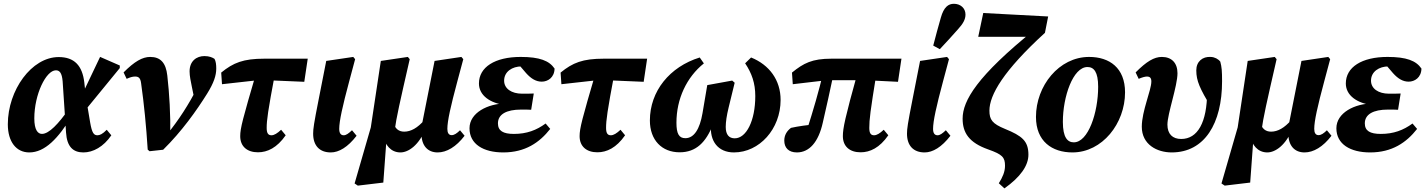

<svg xmlns="http://www.w3.org/2000/svg" viewBox="-20 -805 7669 1033"><path d="M137.5 15.1C221.2 15.1 293.9 -59.8 368.7 -184.5H375.5L350 -218C294.8 -139.2 243.8 -84.6 205.7 -84.6C183.3 -84.6 164.6 -106.3 164.6 -168C164.6 -297.8 227.9 -426.7 280.6 -426.7C300.5 -426.7 313 -413.3 317 -367.8L335.3 -91.8C340.1 -15.6 373.2 15.1 428.6 15.1C480.8 15.1 537 -15.1 578.9 -77L554.3 -106.8C531.7 -83.6 516.7 -77.2 504.4 -77.2C485.3 -77.2 474.9 -88.5 465 -146.5L447.6 -250L443.1 -274.9L433.6 -361.3C423 -451.7 380.4 -498 295.6 -498C150.1 -498 22.1 -320 22.1 -136.3C22.1 -42.2 67.4 15.1 137.5 15.1ZM439.7 -213.1 624.5 -438.8V-452.6L518.5 -498.9L406.2 -263.1L439.7 -213.1Z M774.7 0 784.7 8.6 857.8 0.6C958.4 -98.3 1038.3 -211.3 1094.3 -301C1130.3 -358.7 1143.5 -398.9 1143.5 -436.1C1143.5 -456.7 1141.5 -475 1134.2 -488.2C1123.9 -495.3 1106.6 -503.3 1079.8 -503.3C1038.2 -503.3 1000 -477.3 1000 -420.9C1000 -395.8 1006.3 -367.6 1011.9 -339.6L1030.3 -249.3L1064.1 -373.2C1058.1 -361.3 1051.6 -350.6 1044.5 -337.3C993.6 -241.2 945.4 -163.6 874 -76L896.1 -79.1C897.7 -189.2 891.6 -298 880.1 -399C872.6 -466.1 844.3 -498.7 788.1 -498.7C746.4 -498.7 704 -474.7 644.9 -415.4L661.4 -380.8C678.7 -388.6 692.3 -393.2 706.7 -393.2C725.5 -393.2 735.5 -385.6 739.1 -357.7C755.2 -243.5 766.5 -128.9 774.7 0Z M1174.4 -351.9 1368.1 -373.5H1414.2L1617.1 -364.9L1635.7 -489.3H1402.6C1289 -489.3 1235.3 -467.7 1170.1 -414.4L1174.4 -351.9ZM1368 14.4C1418.5 14.4 1470.2 -9.6 1517.1 -77.2L1492.5 -106.9C1471.9 -87.5 1455.2 -77.2 1440.5 -77.2C1423.1 -77.2 1414.8 -88.1 1414.8 -116.6C1414.8 -157.5 1421.1 -206.3 1459.9 -411.3L1358.8 -413.8C1286.1 -165.9 1272.4 -114.8 1272.4 -72.5C1272.4 -17.1 1309.7 14.4 1368 14.4Z M1759.7 15.1C1803.2 15.1 1851.2 -13 1898.5 -74.6L1873.9 -104.3C1854.8 -86.3 1841.9 -77.2 1829.4 -77.2C1812.7 -77.2 1805.1 -89.6 1805.1 -111.6C1805.1 -153.3 1822.8 -233.4 1858.8 -367.5L1890.7 -486.6L1880.5 -498.7L1735.2 -477.2L1694.5 -270.2C1668.5 -138.8 1664.8 -111.8 1664.8 -85.8C1664.8 -21.4 1699.4 15.1 1759.7 15.1Z M1905.2 193.7 2042.3 177.3 2060.6 -72.5 2103.3 -103C2113.1 -175.3 2129.5 -246.8 2184.4 -486.6L2174.3 -498.7L2028.9 -477.2L1975 -119.6L1887.8 182.1L1905.2 193.7ZM2134.4 15.1C2176.8 15.1 2235.1 -23 2271.8 -117.4H2282.4L2263.5 -159.4C2226.6 -116.5 2190.2 -96.7 2154.8 -96.7C2125.1 -96.7 2105.7 -112.5 2095.9 -145.9L2042.5 -75.4C2050.8 -25.6 2082.6 15.1 2134.4 15.1ZM2334.7 15.1C2382.9 15.1 2434 -14.7 2479.6 -74.6L2455 -104.1C2438.3 -87.8 2424.3 -77.9 2410.1 -77.9C2394.1 -77.9 2386.9 -90.4 2386.9 -111.6C2386.9 -154.1 2404.3 -231.9 2440.7 -367.5L2472.6 -486.6L2462.4 -498.7L2318.1 -477.2L2250.9 -138.7L2252.5 -135.4C2249.2 -118.7 2247.5 -98.9 2247.5 -85.8C2247.5 -21.4 2280.9 15.1 2334.7 15.1Z M2687.5 15.1C2805.7 15.1 2882.6 -37.9 2940.3 -111.4L2915.6 -140.5C2866.3 -104.5 2814.1 -84.5 2744.9 -84.5C2687.4 -84.5 2659 -100.8 2659 -141.3C2659 -189.9 2704.4 -215.4 2783.5 -215.4C2804.9 -215.4 2827.2 -215.4 2837.8 -214.4L2851.8 -301.9C2828 -300.9 2814.8 -300.9 2789.4 -300.9C2731.8 -300.9 2692.3 -328.3 2692.3 -370.9C2692.3 -420 2736.4 -447.7 2786.3 -447.7C2817.1 -447.7 2843.4 -447.9 2876.4 -441.4L2875 -470.6H2760L2810.6 -411.5C2838.2 -380.7 2864.8 -365.7 2894.8 -365.7C2927 -365.7 2962.7 -387.4 2963.7 -436.1C2935 -478.3 2883.3 -498.7 2781.5 -498.7C2642.3 -498.7 2556.8 -443.6 2556.8 -355.9C2556.8 -291.9 2616.9 -248.9 2701.4 -239.4L2703.4 -248.6C2603.6 -248.3 2506 -197.7 2506 -114.9C2506 -29.3 2580.9 15.1 2687.5 15.1Z M3000.4 -351.9 3194.1 -373.5H3240.2L3443.1 -364.9L3461.7 -489.3H3228.6C3115 -489.3 3061.3 -467.7 2996.1 -414.4L3000.4 -351.9ZM3194 14.4C3244.5 14.4 3296.2 -9.6 3343.1 -77.2L3318.5 -106.9C3297.9 -87.5 3281.2 -77.2 3266.5 -77.2C3249.1 -77.2 3240.8 -88.1 3240.8 -116.6C3240.8 -157.5 3247.1 -206.3 3285.9 -411.3L3184.8 -413.8C3112.1 -165.9 3098.4 -114.8 3098.4 -72.5C3098.4 -17.1 3135.7 14.4 3194 14.4Z M3636.6 14.4C3725.4 14.4 3778.4 -39.8 3815.9 -134.7L3805.6 -134.4C3797 -46.3 3843.1 15.1 3928.7 15.1C4065.3 15.1 4179.8 -110.3 4179.8 -267.4C4179.8 -374 4119.3 -456.1 4021 -495.7L3989 -464.4C4024.6 -411.2 4043.6 -357.7 4043.6 -288.1C4043.6 -155.4 3995.5 -60.8 3933.1 -60.8C3902 -60.8 3884.6 -80.6 3884.6 -122.1C3884.6 -148.9 3889.7 -183.7 3900 -225.7L3932.7 -359.8L3919.4 -371.5L3785.2 -347.1L3759.6 -195.9C3745 -110.1 3713.9 -61.5 3667.2 -61.5C3633 -61.5 3619.4 -85.7 3619.4 -144.7C3619.4 -273.4 3674.5 -389.9 3767 -463.9L3744.7 -495.7C3582.8 -445.8 3476.5 -314.2 3476.5 -156.7C3476.5 -51.9 3540.4 14.4 3636.6 14.4Z M4267.6 15.1C4333.4 15.1 4383.5 -39.2 4407 -146.1C4425.4 -226.3 4445.5 -314.8 4467.8 -421.9L4411 -422.2C4385.7 -314.7 4355.7 -212.6 4321.5 -105.4L4365.5 -109.7L4371.5 -136.5C4325.6 -132.7 4275.6 -126 4235.7 -117.1C4212.8 -99.9 4199.6 -77.2 4199.6 -48.6C4199.6 -10.7 4222 15.1 4267.6 15.1ZM4245.3 -351.9 4429.6 -373.5H4637.7L4811.4 -364.9L4830 -489.3H4453.6C4349.4 -489.3 4303.4 -465.3 4241 -414.4L4245.3 -351.9ZM4610.2 14.4C4660.9 14.4 4712.4 -9.6 4759.3 -77.2L4734.7 -106.9C4714.1 -87.5 4697.4 -77.2 4682.7 -77.2C4665.3 -77.2 4657 -88.1 4657 -116.6C4657 -162.5 4662.1 -204.1 4695.5 -410.5L4594.4 -415.5C4526.4 -170.9 4514.8 -115.1 4514.8 -72.5C4514.8 -17.1 4551.9 14.4 4610.2 14.4Z M4954.7 15.1C4998.2 15.1 5046.2 -13 5093.5 -74.6L5068.9 -104.3C5049.8 -86.3 5036.9 -77.2 5024.4 -77.2C5007.7 -77.2 5000.1 -89.6 5000.1 -111.6C5000.1 -153.3 5017.8 -233.4 5053.8 -367.5L5085.7 -486.6L5075.5 -498.7L4930.2 -477.2L4889.5 -270.2C4863.5 -138.8 4859.8 -111.8 4859.8 -85.8C4859.8 -21.4 4894.4 15.1 4954.7 15.1ZM5001 -559.7 5036.4 -540.4C5070.3 -576.5 5101.6 -610.5 5133.3 -646.6C5161.3 -677.1 5174.5 -700.3 5174.5 -726.9C5174.5 -761.6 5147 -784.6 5112.3 -784.6C5082.4 -784.6 5058.1 -767.5 5041.8 -709.8C5028.2 -663.8 5014.1 -609.3 5001 -559.7Z M5384 208.6C5470.6 147.2 5513.1 85.8 5513.1 27.4C5513.1 -46.5 5478.7 -74 5387.4 -111.3C5318.4 -139.4 5303.3 -161.2 5303.3 -209.9C5303.3 -294 5378.9 -424.6 5602 -628.4L5619.3 -716.4L5270.1 -735L5243.1 -607.1H5527.3V-584.8L5547.5 -646.4C5236.6 -395.8 5159.1 -263.3 5159.1 -166.7C5159.1 -90.1 5193.9 -37.4 5296.7 -1.1C5373.1 25.9 5387.2 41.4 5387.2 86.9C5387.2 119.3 5374 149.1 5353.8 181L5384 208.6Z M5749.9 15.1C5910.8 15.1 6033 -141.1 6033 -308C6033 -439.6 5949.5 -498.7 5839.6 -498.7C5677.4 -498.7 5553.7 -343 5553.7 -175.9C5553.7 -44.7 5640.3 15.1 5749.9 15.1ZM5757.3 -39.2C5724.1 -39.2 5698.4 -64.3 5698.4 -149.2C5698.4 -284.6 5752.8 -444.4 5830.8 -444.4C5864.9 -444.4 5888.3 -418.9 5888.3 -338.1C5888.3 -198.4 5834.7 -39.2 5757.3 -39.2Z M6284 15.1C6461.3 15.1 6555 -141 6555 -367.9C6555 -421.9 6553.3 -444.4 6545.4 -473.3C6534.8 -487.4 6515.2 -498 6494.2 -498.7C6449.9 -501.6 6416.3 -473.9 6416.3 -426.6C6416.3 -368.4 6436 -329.2 6494.9 -228.6L6513.2 -337L6473.3 -379.9C6474.2 -356.3 6474.5 -334.3 6474.5 -311.9C6474.5 -145.2 6423 -57.3 6335.1 -57.3C6288.5 -57.3 6261 -83.9 6261 -134.5C6261 -193 6315.1 -342.1 6315.1 -411C6315.1 -465.9 6284.2 -498.7 6230.9 -498.7C6189.4 -498.7 6148.6 -474.3 6089.9 -415.4L6106.4 -380.8C6124.1 -388.5 6140.5 -393.2 6150.5 -393.2C6167.4 -393.2 6174.5 -385.1 6174.5 -366.5C6174.5 -319.4 6123.1 -207.8 6123.1 -123.1C6123.1 -27.6 6204.7 15.1 6284 15.1Z M6569.2 193.7 6706.3 177.3 6724.6 -72.5 6767.3 -103C6777.1 -175.3 6793.5 -246.8 6848.4 -486.6L6838.3 -498.7L6692.9 -477.2L6639 -119.6L6551.8 182.1L6569.2 193.7ZM6798.4 15.1C6840.8 15.1 6899.1 -23 6935.8 -117.4H6946.4L6927.5 -159.4C6890.6 -116.5 6854.2 -96.7 6818.8 -96.7C6789.1 -96.7 6769.7 -112.5 6759.9 -145.9L6706.5 -75.4C6714.8 -25.6 6746.6 15.1 6798.4 15.1ZM6998.7 15.1C7046.9 15.1 7098 -14.7 7143.6 -74.6L7119 -104.1C7102.3 -87.8 7088.3 -77.9 7074.1 -77.9C7058.1 -77.9 7050.9 -90.4 7050.9 -111.6C7050.9 -154.1 7068.3 -231.9 7104.7 -367.5L7136.6 -486.6L7126.4 -498.7L6982.1 -477.2L6914.9 -138.7L6916.5 -135.4C6913.2 -118.7 6911.5 -98.9 6911.5 -85.8C6911.5 -21.4 6944.9 15.1 6998.7 15.1Z M7351.5 15.1C7469.7 15.1 7546.6 -37.9 7604.3 -111.4L7579.6 -140.5C7530.3 -104.5 7478.1 -84.5 7408.9 -84.5C7351.4 -84.5 7323 -100.8 7323 -141.3C7323 -189.9 7368.4 -215.4 7447.5 -215.4C7468.9 -215.4 7491.2 -215.4 7501.8 -214.4L7515.8 -301.9C7492 -300.9 7478.8 -300.9 7453.4 -300.9C7395.8 -300.9 7356.3 -328.3 7356.3 -370.9C7356.3 -420 7400.4 -447.7 7450.3 -447.7C7481.1 -447.7 7507.4 -447.9 7540.4 -441.4L7539 -470.6H7424L7474.6 -411.5C7502.2 -380.7 7528.8 -365.7 7558.8 -365.7C7591 -365.7 7626.7 -387.4 7627.7 -436.1C7599 -478.3 7547.3 -498.7 7445.5 -498.7C7306.3 -498.7 7220.8 -443.6 7220.8 -355.9C7220.8 -291.9 7280.9 -248.9 7365.4 -239.4L7367.4 -248.6C7267.6 -248.3 7170 -197.7 7170 -114.9C7170 -29.3 7244.9 15.1 7351.5 15.1Z"/></svg>

Font: Source Serif 4 Variable
Style: Italic
Weight: 400
Italic angle: -12°
Designer: Frank Grießhammer
Foundry: Adobe Systems Incorporated
Version: Version 4.004;hotconv 1.0.116;makeotfexe 2.5.65601